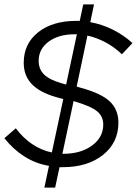

<svg xmlns="http://www.w3.org/2000/svg" viewBox="-22 -779 623 874"><path d="M180 75 201 -24Q141 -34 89.5 -66.5Q38 -99 -2 -150L50 -195Q83 -151 124.5 -123Q166 -95 214 -85L266 -328L230 -338Q158 -359 122 -397Q86 -435 86 -493Q86 -580 151.5 -632Q217 -684 325 -684H341L357 -759H406L389 -678Q441 -669 490.5 -644.5Q540 -620 581 -583L533 -532Q497 -566 457 -587Q417 -608 376 -617L327 -385L347 -379Q439 -354 478 -317Q517 -280 517 -221Q517 -130 447 -74Q377 -18 264 -18H249L229 75ZM258 -400 279 -394 328 -623H318Q245 -623 199.5 -589.5Q154 -556 154 -502Q154 -464 178.5 -440Q203 -416 258 -400ZM322 -316 313 -319 262 -79H267Q346 -79 397 -116.5Q448 -154 448 -212Q448 -249 420.5 -272Q393 -295 322 -316Z"/></svg>

Font: Red Hat Display
Style: Italic
Weight: 400
Italic angle: -12°
Designer: Pentagram / MCKL
Foundry: Pentagram / MCKL
Version: Version 1.003; Red Hat Display Italic